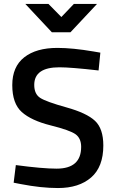

<svg xmlns="http://www.w3.org/2000/svg" viewBox="-20 -939 583 970"><path d="M280 -599Q153 -599 153 -510Q153 -464 183 -444.5Q213 -425 315.5 -396.5Q418 -368 460 -328.5Q502 -289 502 -204Q502 -96 440.5 -42.5Q379 11 273 11Q188 11 85 -9L49 -16L60 -105Q195 -87 266 -87Q390 -87 390 -197Q390 -240 362 -260.5Q334 -281 236 -305.5Q138 -330 90 -373Q42 -416 42 -509Q42 -602 102.5 -649.5Q163 -697 270 -697Q347 -697 452 -679L487 -673L478 -583Q338 -599 280 -599ZM242 -776 108 -919H225L290 -853L353 -919H470L336 -776Z"/></svg>

Font: TitilliumWeb-SemiBold
Style: SemiBold
Weight: 600
Version: Version 1.001;PS 57.000;hotconv 1.0.70;makeotf.lib2.5.55311